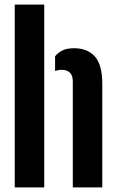

<svg xmlns="http://www.w3.org/2000/svg" viewBox="-20 -820 510 840"><path d="M44.5 0V-800H173.5V0ZM298.5 0V-463.5Q298.5 -514.5 249.5 -514.5Q235 -514.5 221 -509.5V-574Q235.5 -591 254.5 -600Q273.5 -609 304 -609Q362.5 -609 395 -573Q427.5 -537 427.5 -453V0Z"/></svg>

Font: Big Shoulders Stencil Display ExtraBold
Style: Regular
Weight: 800
Designer: Patric King
Foundry: XO Type Co
Version: Version 1.000